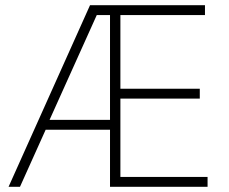

<svg xmlns="http://www.w3.org/2000/svg" viewBox="-20 -720 882 740"><path d="M13 0H57L156 -220H404V0H780V-38H444V-340H750V-378H444V-662H770V-700H327ZM171 -258 353 -662H404V-258Z"/></svg>

Font: Fixel Display ExtraLight
Style: Regular
Weight: 200
Designer: AlfaBravo + MacPaw
Foundry: Kyrylo Tkachov, Marchela Mozhyna, Serhii Makarenko, Maria Weinstein, Zakhar Kryvoshyya
Version: Version 1.211